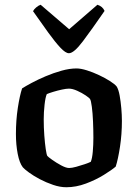

<svg xmlns="http://www.w3.org/2000/svg" viewBox="-20 -788 580 808"><path d="M259 0Q233 0 203.5 -10Q174 -20 147.5 -34Q121 -48 102 -62Q83 -76 76 -84Q62 -102 54.5 -140.5Q47 -179 47 -224Q47 -282 55 -334Q63 -386 73 -416Q87 -425 113 -439Q139 -453 172 -467Q205 -481 239 -490.5Q273 -500 302 -500Q320 -500 345.5 -492Q371 -484 396.5 -472Q422 -460 442.5 -447Q463 -434 471 -424Q479 -411 483.5 -386Q488 -361 490.5 -332.5Q493 -304 493 -279Q493 -223 485 -170.5Q477 -118 467 -87Q451 -73 417 -52Q383 -31 341.5 -15.5Q300 0 259 0ZM271 -81Q282 -81 300.5 -86Q319 -91 336.5 -97Q354 -103 362 -107Q368 -121 370.5 -150Q373 -179 373 -208Q373 -240 371.5 -276Q370 -312 366.5 -338.5Q363 -365 359 -371Q356 -376 340.5 -386.5Q325 -397 305 -406Q285 -415 270 -415Q259 -415 240.5 -411Q222 -407 204 -401.5Q186 -396 177 -392Q171 -379 167.5 -347Q164 -315 164 -286Q164 -251 166.5 -217.5Q169 -184 172.5 -160.5Q176 -137 179 -132Q182 -128 199.5 -115.5Q217 -103 237.5 -92Q258 -81 271 -81ZM270 -564Q256 -564 234 -587.5Q212 -611 183 -651Q154 -691 119 -741Q123 -749 132.5 -757Q142 -765 151 -768L271 -665L390 -768Q412 -761 420 -742Q367 -665 329 -614.5Q291 -564 270 -564Z"/></svg>

Font: Texturina SemiBold
Style: Regular
Weight: 600
Designer: Guillermo Torres Carreño
Foundry: Omnibus-Type
Version: Version 1.002; ttfautohint (v1.8.3)